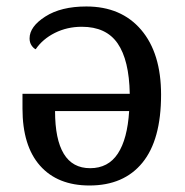

<svg xmlns="http://www.w3.org/2000/svg" viewBox="-20 -566 575 596"><path d="M480 -272Q480 -131.8 422.1 -61Q364.3 9.8 257.8 9.8Q158.7 9.8 104.2 -51.8Q49.8 -113.3 49.8 -229V-274.9H382.8Q380.9 -379.4 345.2 -431.2Q309.6 -482.9 233.9 -482.9Q188.5 -482.9 150.4 -463.9Q112.3 -444.8 90.8 -413.1Q84 -416 77.9 -425Q71.8 -434.1 71.8 -446.8Q71.8 -483.4 120.6 -514.6Q169.4 -545.9 248 -545.9Q356.4 -545.9 418.2 -473.4Q480 -400.9 480 -272ZM380.9 -221.2H150.9Q150.9 -133.3 178 -88.6Q205.1 -43.9 259.8 -43.9Q315.9 -43.9 345.7 -89.1Q375.5 -134.3 380.9 -221.2Z"/></svg>

Font: Noto Serif
Style: Regular
Weight: 400
Designer: Monotype Design team
Foundry: Monotype Imaging Inc.
Version: Version 1.02